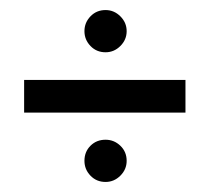

<svg xmlns="http://www.w3.org/2000/svg" viewBox="-20 -575 420 382"><path d="M28 -351H349V-416H28ZM190 -555Q172 -555 160 -542.5Q148 -530 148 -513Q148 -496 160 -483.5Q172 -471 190 -471Q207 -471 219.5 -483.5Q232 -496 232 -513Q232 -530 219.5 -542.5Q207 -555 190 -555ZM190 -297Q172 -297 160 -285Q148 -273 148 -255Q148 -238 160 -225.5Q172 -213 190 -213Q207 -213 219.5 -225.5Q232 -238 232 -255Q232 -273 219.5 -285Q207 -297 190 -297Z"/></svg>

Font: Advent Pro Medium
Style: Regular
Weight: 500
Designer: VivaRado, Andreas Kalpakidis
Foundry: VivaRado, Andreas Kalpakidis
Version: Version 3.000